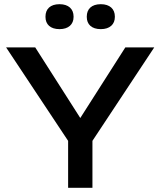

<svg xmlns="http://www.w3.org/2000/svg" viewBox="-20 -896 765 916"><path d="M9 -670 305 -224V0H421V-224L716 -670H578L363 -333L148 -670ZM197 -815C197 -780 220 -757 264 -757C307 -757 331 -780 331 -815V-817C331 -853 307 -876 264 -876C220 -876 197 -853 197 -817ZM394 -815C394 -780 417 -757 461 -757C504 -757 528 -780 528 -815V-817C528 -853 504 -876 461 -876C417 -876 394 -853 394 -817Z"/></svg>

Font: LT Wave Medium
Style: Regular
Weight: 500
Designer: Daniel Lyons
Version: Version 2.5 (Glyphs App)